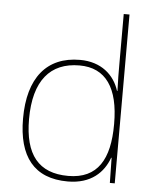

<svg xmlns="http://www.w3.org/2000/svg" viewBox="-54 -806 691 861"><g transform="rotate(5 291.5 -375.0)"><path d="M283 10C388 10 444 -46 468 -113H470L472 0H494V-760H468V-543C468 -501 468 -459 470 -414H468C446 -484 387 -538 291 -538C141 -538 59 -437 59 -254C59 -83 131 10 283 10ZM283 -15C149 -15 86 -94 86 -254C86 -427 159 -513 291 -513C410 -513 468 -426 468 -266V-263C468 -107 416 -15 283 -15Z"/></g></svg>

Font: Noto Sans Arabic Thin
Style: Regular
Weight: 100
Designer: Monotype Design Team, Nadine Chahine, Nizar Qandah and Khaled Hosny
Foundry: Monotype Imaging Inc.
Version: Version 2.012